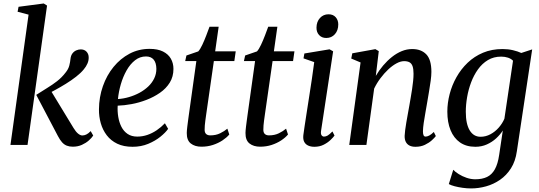

<svg xmlns="http://www.w3.org/2000/svg" viewBox="-20 -832 3095 1102"><path d="M40 0 144 -748 81 -764.5 86.5 -793 231 -812 250 -800 138 0ZM397.5 10Q378.5 10 363.2 4Q348 -2 336 -15.5Q324 -29 312.5 -51L188 -287.5Q221 -309 251 -327.2Q281 -345.5 307.5 -366Q334 -386.5 356 -415Q372.5 -435 377.8 -456Q383 -477 384.5 -493.5Q386.5 -513 395.5 -525Q404.5 -537 417.5 -542.8Q430.5 -548.5 443.5 -548.5Q464.5 -548.5 476.8 -535.2Q489 -522 489 -502.5Q489.5 -485 482 -467.5Q474.5 -450 461 -434Q444 -413 416.8 -391.8Q389.5 -370.5 358.2 -351.2Q327 -332 298.5 -316.5Q270 -301 250 -290.5L265.5 -322L402 -97.5Q415 -76 428 -65.2Q441 -54.5 452.5 -54.5Q463.5 -54.5 475 -59.8Q486.5 -65 500.5 -79.5L515 -54Q506.5 -40.5 489.8 -25.8Q473 -11 449.8 -0.5Q426.5 10 397.5 10Z M945 -92.5Q930.5 -71.5 901 -47.5Q871.5 -23.5 830.8 -6.5Q790 10.5 741 10.5Q689.5 10.5 652.8 -7.2Q616 -25 592.8 -55.5Q569.5 -86 558.5 -124.5Q547.5 -163 548 -204.5Q548.5 -274.5 570.5 -337.2Q592.5 -400 631.8 -448Q671 -496 723.5 -523.8Q776 -551.5 838.5 -551.5Q885 -551.5 915.2 -536.5Q945.5 -521.5 960.5 -495.5Q975.5 -469.5 975.5 -436.5Q975.5 -392 954.5 -358Q933.5 -324 898.2 -299.5Q863 -275 820.8 -258.8Q778.5 -242.5 735.2 -234.5Q692 -226.5 655.5 -225.5Q653.5 -192.5 658.8 -161Q664 -129.5 677 -104Q690 -78.5 712.5 -63.2Q735 -48 767.5 -48Q797.5 -48 825.5 -57.5Q853.5 -67 879 -84.2Q904.5 -101.5 926.5 -124.5ZM818 -508Q783 -508 755 -486Q727 -464 706.5 -427.8Q686 -391.5 673.5 -348.5Q661 -305.5 657 -263.5Q688.5 -265.5 720.2 -274.8Q752 -284 780.2 -299.2Q808.5 -314.5 830.5 -335.2Q852.5 -356 865 -381.8Q877.5 -407.5 877.5 -437Q877 -472 861.8 -490Q846.5 -508 818 -508Z M1163.5 -175.5Q1160.5 -154.5 1158.5 -139.5Q1156.5 -124.5 1155.5 -112.2Q1154.5 -100 1154.5 -87Q1154.5 -71 1163 -63Q1171.5 -55 1187 -55Q1219 -55 1243.5 -67Q1268 -79 1285 -93.5L1296 -60Q1281.5 -42.5 1257 -26.2Q1232.5 -10 1201.8 0Q1171 10 1136 10Q1098.5 10 1075 -8.5Q1051.5 -27 1052 -69Q1052 -75.5 1052.8 -84.5Q1053.5 -93.5 1055 -105.5Q1056.5 -117.5 1058.5 -132.8Q1060.5 -148 1063 -166.5L1107 -481.5H1043L1050 -513.5L1118 -537Q1129 -549 1141 -574.5Q1153 -600 1164 -628.8Q1175 -657.5 1182.5 -678.5H1235L1215 -537.5H1333L1325 -481.5H1207.5Z M1500.5 -175.5Q1497.5 -154.5 1495.5 -139.5Q1493.5 -124.5 1492.5 -112.2Q1491.5 -100 1491.5 -87Q1491.5 -71 1500 -63Q1508.5 -55 1524 -55Q1556 -55 1580.5 -67Q1605 -79 1622 -93.5L1633 -60Q1618.5 -42.5 1594 -26.2Q1569.5 -10 1538.8 0Q1508 10 1473 10Q1435.5 10 1412 -8.5Q1388.5 -27 1389 -69Q1389 -75.5 1389.8 -84.5Q1390.5 -93.5 1392 -105.5Q1393.5 -117.5 1395.5 -132.8Q1397.5 -148 1400 -166.5L1444 -481.5H1380L1387 -513.5L1455 -537Q1466 -549 1478 -574.5Q1490 -600 1501 -628.8Q1512 -657.5 1519.5 -678.5H1572L1552 -537.5H1670L1662 -481.5H1544.5Z M1784.5 10.5Q1764 10.5 1748.8 3.5Q1733.5 -3.5 1726 -18Q1718.5 -32.5 1721 -56Q1723 -72.5 1728 -105.5Q1733 -138.5 1739.8 -182.8Q1746.5 -227 1754.5 -277.2Q1762.5 -327.5 1770 -378.5Q1777.5 -429.5 1783.5 -475.5L1722 -497L1727 -525L1871.5 -549L1892 -537.5L1823 -82.5Q1820 -64 1825.5 -56Q1831 -48 1839.5 -48Q1850 -48 1860.8 -54.2Q1871.5 -60.5 1888 -77.5L1900 -54Q1893 -44 1877.2 -28.8Q1861.5 -13.5 1838 -1.5Q1814.5 10.5 1784.5 10.5ZM1852.5 -614Q1827 -614 1811.5 -630.8Q1796 -647.5 1796.5 -674Q1797 -707.5 1816.5 -728.8Q1836 -750 1865.5 -750Q1892 -750 1906.8 -733.2Q1921.5 -716.5 1921.5 -692Q1921.5 -657.5 1902.2 -635.8Q1883 -614 1852.5 -614Z M2137 -396.5Q2155.5 -428 2179 -455.8Q2202.5 -483.5 2229.5 -505Q2256.5 -526.5 2285.8 -538.5Q2315 -550.5 2346 -550.5Q2397.5 -550.5 2426.8 -520Q2456 -489.5 2456 -419.5Q2456 -398.5 2452 -368.5Q2448 -338.5 2442.2 -305.2Q2436.5 -272 2431.5 -242Q2427 -214.5 2421.5 -184.5Q2416 -154.5 2412 -126.8Q2408 -99 2407.5 -79Q2407.5 -62.5 2411.2 -55.2Q2415 -48 2422.5 -48Q2432 -48 2443.5 -54Q2455 -60 2470 -74.5L2481.5 -51Q2475 -42 2459 -27.2Q2443 -12.5 2419.2 -1Q2395.5 10.5 2364.5 10.5Q2343.5 10.5 2329.8 3.2Q2316 -4 2309 -18Q2302 -32 2302.5 -52.5Q2303 -66 2305.5 -85.5Q2308 -105 2312 -128.5Q2316 -152 2320.5 -176.5Q2325 -201 2329 -223.5Q2333 -246.5 2337.2 -271Q2341.5 -295.5 2345.2 -320.2Q2349 -345 2351.2 -367.5Q2353.5 -390 2353.5 -408.5Q2353.5 -436 2348 -451.8Q2342.5 -467.5 2330.8 -474.2Q2319 -481 2299.5 -481Q2279 -481 2255.5 -468.2Q2232 -455.5 2208.5 -433.5Q2185 -411.5 2163.8 -383.2Q2142.5 -355 2127.5 -323.5L2083 0H1984.5L2049.5 -473.5L1996 -496L2002 -526L2134.5 -550L2154 -538.5Z M2946.5 36.5Q2938.5 93.5 2912.8 134Q2887 174.5 2850 200Q2813 225.5 2770 237.5Q2727 249.5 2684 249.5Q2660.5 249.5 2635.5 246Q2610.5 242.5 2589.5 237Q2568.5 231.5 2556 224.5L2581.5 142.5Q2592.5 154.5 2612.8 167.2Q2633 180 2658 188.5Q2683 197 2708 197Q2747.5 197 2775.2 183.8Q2803 170.5 2820.2 139.8Q2837.5 109 2845 57L2866 -83Q2851 -59.5 2827.8 -38Q2804.5 -16.5 2774.2 -3Q2744 10.5 2708.5 10.5Q2656 10.5 2620.2 -14.5Q2584.5 -39.5 2566 -84.8Q2547.5 -130 2547.5 -191Q2547.5 -241 2560.8 -292Q2574 -343 2600 -389.2Q2626 -435.5 2664.2 -472Q2702.5 -508.5 2752.5 -529.5Q2802.5 -550.5 2864.5 -550.5Q2896 -550.5 2923.8 -544Q2951.5 -537.5 2972 -528L3034.5 -548.5ZM2924.5 -483.5Q2913.5 -495 2895.8 -501Q2878 -507 2856.5 -507Q2813.5 -507 2780.5 -487.2Q2747.5 -467.5 2723.5 -434Q2699.5 -400.5 2684 -359.2Q2668.5 -318 2661 -274.2Q2653.5 -230.5 2653.5 -190.5Q2653.5 -155 2659.2 -128.2Q2665 -101.5 2676.2 -83.2Q2687.5 -65 2703 -56Q2718.5 -47 2738 -47Q2768 -47 2795 -61.5Q2822 -76 2842.8 -99.8Q2863.5 -123.5 2875 -150.5Z"/></svg>

Font: Merriweather 60pt
Style: Italic
Weight: 400
Italic angle: -7.8°
Version: Version 2.101